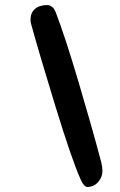

<svg xmlns="http://www.w3.org/2000/svg" viewBox="-20 -682 474 761"><path d="M299 28Q264 -51 200 -259.5Q136 -468 103 -588Q101 -594 101 -605Q101 -631 118.5 -646.5Q136 -662 168 -662Q177 -662 186 -655Q195 -648 201 -633Q238 -537 292.5 -353Q347 -169 381 -40Q386 -20 386 -4Q386 20 369 39.5Q352 59 326 59Q313 59 299 28Z"/></svg>

Font: Sriracha
Style: Regular
Weight: 400
Designer: Suppakit Chalermlarp
Version: Version 1.002g